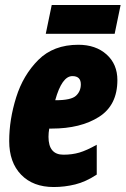

<svg xmlns="http://www.w3.org/2000/svg" viewBox="-20 -742 505 772"><path d="M196 10Q240 10 282.5 -0.5Q325 -11 369 -40V-160Q328 -137 299 -128.5Q270 -120 235 -120Q175 -120 175 -192Q175 -208 178 -225H188Q304 -225 378 -272Q452 -319 452 -420Q452 -484 408.5 -523Q365 -562 295 -562Q195 -562 134 -501Q73 -440 45 -350.5Q17 -261 17 -175Q17 -89 65 -39.5Q113 10 196 10ZM202 -339Q229 -436 271 -436Q305 -436 305 -403Q305 -375 285.5 -357Q266 -339 204 -339ZM164 -606 188 -722H465L441 -606Z"/></svg>

Font: Noto Sans Display Condensed Black
Style: Italic
Weight: 900
Width: 3
Italic angle: -192°
Designer: Monotype Design Team
Foundry: Monotype Imaging Inc.
Version: Version 1.900